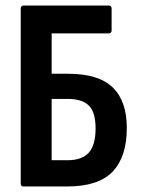

<svg xmlns="http://www.w3.org/2000/svg" viewBox="-20 -675 509 695"><path d="M65 0Q55 0 55 -11V-644Q55 -655 66 -655H374Q384 -655 384 -644V-565Q384 -554 373 -554H167V-408H227Q337 -408 388 -358.5Q439 -309 439 -212Q439 -107 387.5 -53.5Q336 0 223 0ZM167 -95H224Q277 -95 301.5 -122.5Q326 -150 326 -210Q326 -268 302 -292.5Q278 -317 225 -317H167Z"/></svg>

Font: Sofia Sans Condensed
Style: Bold
Weight: 700
Designer: Botio Nikoltchev, Ani Petrova
Foundry: lettersoup
Version: Version 4.101; ttfautohint (v1.8.4.7-5d5b)